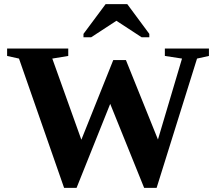

<svg xmlns="http://www.w3.org/2000/svg" viewBox="-20 -888 1040 923"><path d="M732.9 15.1H672.9L509.8 -388.7L348.1 15.1H288.1L71.3 -606.4L14.2 -619.1V-654.8H308.1V-619.1L231.4 -606.4L371.1 -216.3L524.4 -599.1H585.4L739.3 -217.3L855 -606.4L772.5 -619.1V-654.8H984.4V-619.1L927.2 -606.4ZM381.3 -709V-725.1L487.8 -868.2H591.8L697.8 -725.1V-709H660.6L539.6 -788.1L418.5 -709Z"/></svg>

Font: Tinos
Style: Bold
Weight: 700
Designer: Steve Matteson
Foundry: Monotype Imaging Inc.
Version: Version 1.23